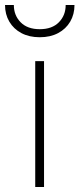

<svg xmlns="http://www.w3.org/2000/svg" viewBox="-61 -743 316 763"><path d="M79 0V-500H114V0ZM97 -595Q55 -595 24 -611.5Q-7 -628 -24 -657Q-41 -686 -41 -723H-6Q-6 -682 21 -654.5Q48 -627 97 -627Q146 -627 173 -654.5Q200 -682 200 -723H235Q235 -686 218 -657Q201 -628 170 -611.5Q139 -595 97 -595Z"/></svg>

Font: TitilliumWeb ExtraLight
Style: Regular
Weight: 400
Designer: Mohamed Gaber, Accademia di Belle Arti di Urbino and others
Foundry: Kief Type Foundry, Accademia di Belle Arti di Urbino and others
Version: Version 3.000; ttfautohint (v1.8.2)